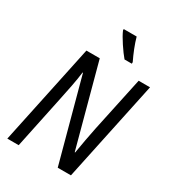

<svg xmlns="http://www.w3.org/2000/svg" viewBox="-222 -1064 1067 1184"><g transform="rotate(30 312.0 -472.0)"><path d="M20 0H101L180 -377Q189 -419 201 -480Q213 -541 218 -585H221L379 0H473L624 -714H543L460 -325Q452 -285 442 -232.5Q432 -180 425 -135H422L266 -714H171ZM402 -784H454V-795Q436 -832 421 -870Q406 -908 396 -944H304V-935Q317 -904 347.5 -858Q378 -812 402 -784Z"/></g></svg>

Font: Noto Sans UI SemiCondensed
Style: Italic
Weight: 400
Width: 4
Italic angle: -12°
Designer: Monotype Design Team
Foundry: Monotype Imaging Inc.
Version: Version 1.901